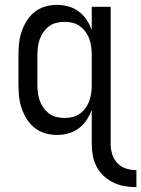

<svg xmlns="http://www.w3.org/2000/svg" viewBox="-20 -548 582 791"><path d="M542 223Q518 223 494 219Q470 215 448 204.5Q426 194 408 177.5Q390 161 378.5 139.5Q367 118 362.5 94Q358 70 358 46V-96Q350 -73 336.5 -53Q323 -33 304 -19Q285 -5 262 1.5Q239 8 215 8Q190 8 166 1Q142 -6 122.5 -21.5Q103 -37 90 -58Q77 -79 69 -102.5Q61 -126 58.5 -150.5Q56 -175 56 -200V-320Q56 -345 58.5 -369.5Q61 -394 69 -417.5Q77 -441 90 -462Q103 -483 122.5 -498.5Q142 -514 166 -521Q190 -528 215 -528Q239 -528 262 -521.5Q285 -515 304 -501Q323 -487 336.5 -467Q350 -447 358 -424V-520H436V46Q436 67 442.5 88Q449 109 464 124.5Q479 140 500 146.5Q521 153 542 153ZM246 -62Q263 -62 279.5 -66Q296 -70 309.5 -80Q323 -90 333 -104Q343 -118 348.5 -134Q354 -150 356 -166.5Q358 -183 358 -200V-320Q358 -337 356 -353.5Q354 -370 348.5 -386Q343 -402 333 -416Q323 -430 309.5 -440Q296 -450 279.5 -454Q263 -458 246 -458Q229 -458 212.5 -454Q196 -450 182.5 -440Q169 -430 159 -416Q149 -402 143.5 -386Q138 -370 136 -353.5Q134 -337 134 -320V-200Q134 -183 136 -166.5Q138 -150 143.5 -134Q149 -118 159 -104Q169 -90 182.5 -80Q196 -70 212.5 -66Q229 -62 246 -62Z"/></svg>

Font: HulyMono
Style: Regular
Weight: 400
Monospace: yes
Designer: Belleve Invis
Foundry: Belleve Invis
Version: Version 33.2.5; ttfautohint (v1.8.4)